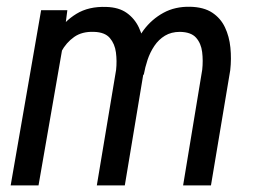

<svg xmlns="http://www.w3.org/2000/svg" viewBox="-20 -559 770 579"><path d="M168.9 -418 96.2 0H12.2L104 -528.3H183.1ZM130.4 -283.7 94.2 -284.7Q99.1 -328.1 112.3 -373.3Q125.5 -418.5 149.4 -456.5Q173.3 -494.6 210.4 -517.3Q247.6 -540 300.3 -538.1Q338.4 -537.1 362.3 -520Q386.2 -502.9 398.9 -475.8Q411.6 -448.7 415 -416.3Q418.5 -383.8 415 -352.1L356.4 0H272L330.1 -348.1Q333 -375 329.6 -400.9Q326.2 -426.8 311.3 -444.3Q296.4 -461.9 263.7 -462.9Q227.5 -464.4 203.6 -447.5Q179.7 -430.7 164.8 -403.1Q149.9 -375.5 142.1 -343.8Q134.3 -312 130.4 -283.7ZM413.6 -334 355 -315.9Q359.4 -356 374 -395.8Q388.7 -435.5 413.1 -468.3Q437.5 -501 472.7 -520.3Q507.8 -539.6 553.7 -538.6Q594.7 -537.6 620.1 -520.8Q645.5 -503.9 658.4 -476.6Q671.4 -449.2 674.8 -415.5Q678.2 -381.8 674.3 -347.2L616.2 0H532.2L589.8 -348.6Q592.8 -376 589.6 -402.1Q586.4 -428.2 571.3 -445.3Q556.2 -462.4 522.5 -462.9Q496.6 -462.9 477.5 -451.4Q458.5 -439.9 445.6 -420.7Q432.6 -401.4 425 -378.7Q417.5 -356 413.6 -334Z"/></svg>

Font: Roboto Condensed
Style: Italic
Weight: 400
Italic angle: -12°
Designer: Christian Robertson
Foundry: Google
Version: Version 3.0